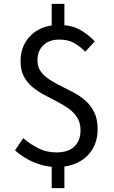

<svg xmlns="http://www.w3.org/2000/svg" viewBox="-20 -856 595 999"><path d="M273 13Q233 13 193.5 1.5Q154 -10 119 -30Q84 -50 58 -74L101 -137Q137 -106 179.5 -84.5Q222 -63 273 -63Q336 -63 367.5 -94Q399 -125 399 -178Q399 -217 382 -244Q365 -271 337 -291Q309 -311 276 -328Q243 -345 210 -362.5Q177 -380 149 -403Q121 -426 104 -458.5Q87 -491 87 -537Q87 -594 112.5 -636.5Q138 -679 182.5 -702.5Q227 -726 285 -726Q352 -726 395.5 -701.5Q439 -677 473 -641L424 -587Q393 -617 363.5 -633.5Q334 -650 288 -650Q236 -650 205.5 -620.5Q175 -591 175 -542Q175 -507 192.5 -483.5Q210 -460 237.5 -442Q265 -424 298 -408Q331 -392 364.5 -374Q398 -356 425.5 -331.5Q453 -307 470.5 -271.5Q488 -236 488 -184Q488 -125 461.5 -80.5Q435 -36 387 -11.5Q339 13 273 13ZM249 123V-19H315V123ZM249 -692V-836H315V-692Z"/></svg>

Font: Noto Sans HK
Style: Regular
Weight: 400
Designer: Ryoko NISHIZUKA 西塚涼子 (kana, bopomofo & ideographs); Paul D. Hunt (Latin, Greek & Cyrillic); Sandoll Communications 산돌커뮤니
Foundry: Adobe
Version: Version 2.004-H2;hotconv 1.0.118;makeotfexe 2.5.65603